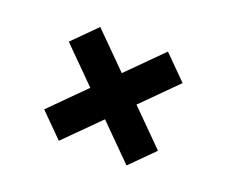

<svg xmlns="http://www.w3.org/2000/svg" viewBox="-71 -576 666 565"><g transform="rotate(20 262.5 -293.0)"><path d="M368.7 -471.2 440.9 -398.9 335 -293 440.9 -187 368.7 -114.7 262.7 -220.7 156.7 -114.7 84.5 -187 190.4 -293 84.5 -398.9 156.7 -471.2 262.7 -365.2Z"/></g></svg>

Font: Anka/Coder Condensed
Style: Bold
Weight: 700
Width: 4
Monospace: yes
Version: Version 001.100